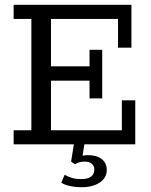

<svg xmlns="http://www.w3.org/2000/svg" viewBox="-20 -603 630 802"><path d="M37 0V-59H111V-524H37V-583H529V-404H473V-524H193V-326H354V-395H407V-192H354V-266H193V-59H489V-184H545V0ZM321 179Q295 179 272 174Q249 169 236 160L250 127Q262 134 278.5 139.5Q295 145 320 145Q374 145 374 104Q374 91 364 81.5Q354 72 334 72Q324 72 314.5 74Q305 76 293 83L277 72L290 -10H334L323 60L303 55Q314 50 325 47.5Q336 45 347 45Q384 45 405 61.5Q426 78 426 107Q426 140 396.5 159.5Q367 179 321 179Z"/></svg>

Font: Rokkitt
Style: Regular
Weight: 400
Designer: Vernon Adams
Foundry: Vernon Adams
Version: Version 3.103